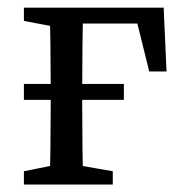

<svg xmlns="http://www.w3.org/2000/svg" viewBox="-20 -495 496 515"><path d="M44.1 -227.2H312.3V-269.8H44.1V-227.2ZM44.1 0H282.5V-35.7L167.4 -55.7H143.8L44.1 -35.7V0ZM44.1 -438.9 149.6 -418.9H158.3V-474.5H44.1V-438.9ZM113 0H203.5C201.5 -45 200.5 -146.1 200.5 -210V-264.5C200.5 -328.5 201.5 -429.5 203.5 -474.5H113C115 -429.5 116 -328.5 116 -264.5V-210C116 -146.1 115 -45 113 0ZM158.3 -431.9H393.6L337.8 -474.5L380.3 -303.3H426.7L419 -474.5H158.3V-431.9Z"/></svg>

Font: Source Serif Variable
Style: Regular
Weight: 389
Designer: Frank Grießhammer
Foundry: Adobe Systems Incorporated
Version: Version 3.001;hotconv 1.0.111;makeotfexe 2.5.65597